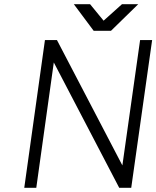

<svg xmlns="http://www.w3.org/2000/svg" viewBox="-20 -890 741 910"><path d="M330 -870 424 -744H506L635 -870H558L471 -792L407 -870ZM193 -700 95 0H152L235 -594L545 0H602L701 -700H644L560 -106L250 -700Z"/></svg>

Font: Unageo
Style: Light-Italic
Weight: 300
Designer: Richard Sepsi
Foundry: Richard Sepsi
Version: Version 2.000